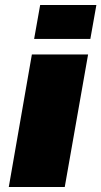

<svg xmlns="http://www.w3.org/2000/svg" viewBox="-20 -745 404 765"><path d="M116 -590 140 -725H364L340 -590ZM15 0 107 -528H331L238 0Z"/></svg>

Font: Archivo Expanded Black
Style: Italic
Weight: 900
Width: 7
Italic angle: -10°
Designer: Hector Gatti
Foundry: Omnibus-Type
Version: Version 2.001